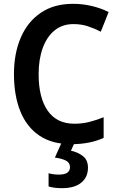

<svg xmlns="http://www.w3.org/2000/svg" viewBox="-20 -744 616 1004"><path d="M364 -618Q306 -618 265.5 -585Q225 -552 203.5 -493Q182 -434 182 -356Q182 -233 229.5 -165Q277 -97 369 -97Q410 -97 447.5 -106.5Q485 -116 522 -131V-23Q450 10 353 10Q253 10 186.5 -34.5Q120 -79 86.5 -161.5Q53 -244 53 -357Q53 -464 88.5 -547Q124 -630 193 -677Q262 -724 362 -724Q411 -724 458.5 -713Q506 -702 548 -681L507 -578Q475 -595 440 -606.5Q405 -618 364 -618ZM440 133Q440 183 404.5 211.5Q369 240 305 240Q283 240 264.5 237.5Q246 235 234 231V162Q259 169 288 169Q346 169 346 130Q346 107 325 96Q304 85 267 80L303 0H371L351 44Q388 52 414 72.5Q440 93 440 133Z"/></svg>

Font: Noto Sans Khmer SemiCondensed SemiBold
Style: Regular
Weight: 600
Width: 4
Designer: Danh Hong and the Monotype Design Team
Foundry: Monotype Imaging Inc.
Version: Version 2.004; ttfautohint (v1.8.4.7-5d5b)